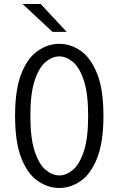

<svg xmlns="http://www.w3.org/2000/svg" viewBox="-20 -924 590 955"><path d="M275 11Q218.5 11 168 -23.8Q117.5 -58.5 86.2 -137.2Q55 -216 55 -348Q55 -479.5 86.2 -558Q117.5 -636.5 168 -671.2Q218.5 -706 275 -706Q331.5 -706 381.5 -671.2Q431.5 -636.5 463 -558Q494.5 -479.5 494.5 -348Q494.5 -216 463 -137.2Q431.5 -58.5 381.5 -23.8Q331.5 11 275 11ZM275 -51.5Q309.5 -51.5 342.5 -79Q375.5 -106.5 397 -171.5Q418.5 -236.5 418.5 -348Q418.5 -459 397 -523.8Q375.5 -588.5 342.5 -616Q309.5 -643.5 275 -643.5Q240.5 -643.5 207.2 -616Q174 -588.5 152.5 -523.8Q131 -459 131 -348Q131 -236.5 152.5 -171.5Q174 -106.5 207.2 -79Q240.5 -51.5 275 -51.5ZM241 -765.5 92.5 -904H182.5L311.5 -765.5Z"/></svg>

Font: Trispace SemiCondensed Light
Style: Regular
Weight: 300
Width: 4
Designer: Tyler Finck
Foundry: Etcetera Type Company
Version: Version 1.210; ttfautohint (v1.8.3)